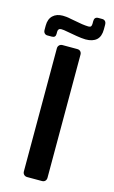

<svg xmlns="http://www.w3.org/2000/svg" viewBox="-130 -902 567 957"><g transform="rotate(15 153.0 -424.0)"><path d="M115 5Q105 5 98.5 -1.5Q92 -8 92 -18V-653Q92 -663 98.5 -669.5Q105 -676 115 -676H191Q202 -676 208 -669.5Q214 -663 214 -653V-18Q214 -8 208 -1.5Q202 5 191 5ZM29 -703Q21 -703 15 -709Q9 -715 9 -726V-748Q9 -782 28 -800Q47 -818 79 -818Q87 -818 97.5 -817Q108 -816 121 -813L182 -802Q190 -801 199 -800Q208 -799 215 -799Q225 -799 228.5 -803.5Q232 -808 232 -818V-831Q232 -853 253 -853H273Q282 -853 288 -847Q294 -841 294 -828V-805Q294 -768 274.5 -750.5Q255 -733 218 -733Q208 -733 196 -734.5Q184 -736 171 -738L120 -747Q111 -749 103 -750Q95 -751 89 -751Q72 -751 72 -733V-722Q72 -703 53 -703Z"/></g></svg>

Font: Rubik SemiBold
Style: Regular
Weight: 600
Designer: Hubert and Fischer
Foundry: Hubert and Fischer
Version: Version 2.300;gftools[0.9.30]